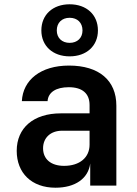

<svg xmlns="http://www.w3.org/2000/svg" viewBox="-20 -866 640 896"><path d="M305 -603C384 -603 437 -652 437 -724C437 -797 384 -846 305 -846C226 -846 173 -797 173 -724C173 -652 226 -603 305 -603ZM305 -666C269 -666 245 -689 245 -724C245 -760 269 -783 305 -783C341 -783 365 -760 365 -724C365 -689 341 -666 305 -666ZM239 10C331 10 392 -33 401 -103V0H523V-373C523 -491 442 -560 302 -560C170 -560 87 -493 82 -394H202C205 -436 242 -459 301 -459C365 -459 398 -429 398 -376V-337H264C136 -337 58 -269 58 -162C58 -59 127 10 239 10ZM279 -92C217 -92 181 -124 181 -174C181 -222 215 -256 270 -256H398V-191C398 -131 352 -92 279 -92Z"/></svg>

Font: JetBrains Mono
Style: Bold
Weight: 558
Monospace: yes
Designer: Philipp Nurullin, Konstantin Bulenkov
Foundry: JetBrains
Version: Version 2.305